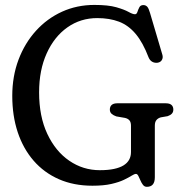

<svg xmlns="http://www.w3.org/2000/svg" viewBox="-20 -729 717 764"><path d="M596.1 -23.9Q596.1 -4.4 588.1 5Q580.1 14.4 564.2 14.4Q554.9 14.4 548.9 6.6Q542.9 -1.2 538.7 -11.3Q534.5 -21.4 530.4 -29.2Q526.3 -37 520.9 -37Q515 -37 503.7 -29.9Q492.5 -22.8 473.2 -13.5Q454 -4.2 423.4 2.9Q392.9 10 347.9 10Q273.2 10 214.1 -16Q155.1 -42 113.7 -89.7Q72.3 -137.4 50.5 -202.9Q28.8 -268.4 28.8 -347.4Q28.8 -425.4 53.7 -491.5Q78.6 -557.5 123.1 -606.5Q167.5 -655.5 226.9 -682.5Q286.3 -709.4 355.3 -709.4Q410.2 -709.4 442.4 -700.3Q474.5 -691.1 491.3 -681.7Q508.1 -672.3 517.1 -672.3Q523.8 -672.3 526.8 -681.6Q529.7 -690.8 534.4 -699.8Q539 -708.8 550.3 -708.8Q559.6 -708.8 565.7 -702.4Q571.7 -696 576.8 -678L625.9 -511.9Q629.6 -500.2 624.4 -490.8Q619.2 -481.5 607.6 -479.5Q595.7 -477.8 586.1 -483Q576.4 -488.3 571.3 -500.5Q548.6 -560.1 519.7 -594.3Q490.8 -628.6 453.3 -642.8Q415.7 -657 367.1 -657Q300.5 -657 248.2 -620.1Q195.9 -583.2 165.8 -516.6Q135.6 -450.1 135.6 -361.6Q135.6 -265.5 168.3 -196.2Q200.9 -126.8 255.8 -89.3Q310.6 -51.8 377.2 -51.8Q409.9 -51.8 433.5 -56.8Q457 -61.8 471.9 -71.1Q486.8 -80.4 494 -93.7Q501.2 -107 501.2 -124.1V-228.9Q501.2 -242.7 495.2 -249.9Q489.2 -257 477.5 -259.8L443 -265.8Q431.2 -269.8 424.1 -276.2Q417.1 -282.5 417.1 -293.1Q417.1 -305 424.5 -311.5Q432 -318 446.9 -318H639.6Q655 -318 662.4 -311.4Q669.7 -304.8 669.7 -293.1Q669.7 -283 663.9 -276.8Q658.1 -270.6 647.2 -266.8L619.8 -262Q609.1 -259.1 602.6 -251.4Q596.1 -243.7 596.1 -228.9Z"/></svg>

Font: Fraunces 144pt S100 Black
Style: Regular
Weight: 900
Version: Version 1.000